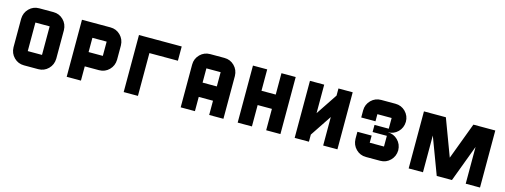

<svg xmlns="http://www.w3.org/2000/svg" viewBox="-16 -1205 4847 1843"><g transform="rotate(15 2407.5 -283.5)"><path d="M354 -141.6V-425.3H212.4V-141.6ZM495.6 -141.6Q494.1 -81.5 453.4 -40.8Q412.6 0 354 0H212.4Q153.8 0 113 -40.8Q72.3 -81.5 70.8 -141.6V-425.3Q72.3 -485.4 113 -526.1Q153.8 -566.9 212.4 -566.9H354Q412.6 -566.9 453.4 -526.1Q494.1 -485.4 495.6 -425.3Z M920.4 -283.7V-425.3H778.8V-283.7ZM1062 -283.2Q1060.5 -223.1 1019.8 -182.4Q979 -141.6 920.4 -141.6H778.8V0H637.2V-566.9H920.4Q979 -566.9 1019.8 -526.1Q1060.5 -485.4 1062 -425.3Z M1203.6 -566.9H1628.4V-425.3H1345.2V0H1203.6Z M2194.8 0H2053.2V-141.6H1911.6V0H1770V-425.3Q1770 -483.9 1812 -526.4Q1853 -566.9 1911.6 -566.9H2053.2Q2111.8 -566.9 2152.6 -526.1Q2193.4 -485.4 2194.8 -425.3ZM2053.2 -283.7V-425.3H1911.6V-283.7Z M2619.6 -566.9H2761.2V0H2619.6V-212.4H2478V0H2336.4V-566.9H2478V-354.5H2619.6Z M3327.6 -566.9V0H3186V-283.2L3044.4 -70.8V0H2902.8V-566.9H3044.4V-283.7L3186 -496.1V-566.9Z M3752.4 0H3610.8Q3552.2 0 3511.5 -40.8Q3470.7 -81.5 3469.2 -141.6V-212.4H3610.8V-141.6H3752.4V-248H3610.8V-318.8H3752.4V-425.3H3610.8V-354.5H3469.2V-425.3Q3469.2 -483.9 3511.2 -526.4Q3552.2 -566.9 3610.8 -566.9H3752.4Q3811 -566.9 3852.1 -526.4Q3894 -483.9 3894 -425.3Q3892.6 -364.7 3851.8 -324.2Q3811 -283.7 3752.4 -283.7Q3811 -283.2 3851.8 -242.7Q3892.6 -202.1 3894 -141.6Q3892.6 -81.5 3851.8 -40.8Q3811 0 3752.4 0Z M4526.9 -566.9H4744.6V0H4602.5V-365.2L4465.8 0H4314.5L4177.7 -365.2V0H4035.6V-566.9H4253.4L4390.1 -201.7Z"/></g></svg>

Font: Blazma
Style: Regular
Weight: 400
Designer: GGBotNet
Version: 1.00